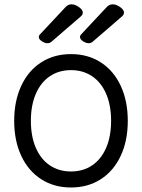

<svg xmlns="http://www.w3.org/2000/svg" viewBox="-20 -834 640 865"><path d="M555.7 -289.6Q555.7 -200.2 523.9 -132.1Q492.2 -64 434.1 -26.6Q376 10.7 299.8 10.7Q223.6 10.7 165.5 -26.6Q107.4 -64 75.7 -132.1Q43.9 -200.2 43.9 -289.6Q43.9 -378.9 75.7 -447.3Q107.4 -515.6 165.5 -553Q223.6 -590.3 299.8 -590.3Q376 -590.3 434.1 -553Q492.2 -515.6 523.9 -447.3Q555.7 -378.9 555.7 -289.6ZM119.1 -289.6Q119.1 -219.7 141.4 -168.2Q163.6 -116.7 204.3 -89.1Q245.1 -61.5 299.8 -61.5Q354.5 -61.5 395.3 -89.1Q436 -116.7 458.3 -168.2Q480.5 -219.7 480.5 -289.6Q480.5 -359.4 458.3 -411.1Q436 -462.9 395 -490.5Q354 -518.1 299.8 -518.1Q245.6 -518.1 204.6 -490.5Q163.6 -462.9 141.4 -411.1Q119.1 -359.4 119.1 -289.6ZM353 -777.3Q353 -768.1 343.8 -759.8L211.9 -646Q203.6 -639.2 193.8 -639.2Q183.1 -639.2 169.4 -647.5Q154.8 -656.7 154.8 -667.5Q154.8 -673.8 159.7 -678.7L275.4 -802.2Q286.6 -814.5 302.2 -814.5Q315.9 -814.5 331.1 -805.2Q353 -791.5 353 -777.3ZM538.6 -777.3Q538.6 -768.1 529.3 -759.8L397.5 -646Q389.2 -639.2 379.4 -639.2Q368.7 -639.2 355 -647.5Q340.3 -656.7 340.3 -667.5Q340.3 -673.8 345.2 -678.7L460.9 -802.2Q472.2 -814.5 487.8 -814.5Q501.5 -814.5 516.6 -805.2Q538.6 -791.5 538.6 -777.3Z"/></svg>

Font: Courier Prime Code
Style: Regular
Weight: 400
Designer: Alan Dague-Greene
Foundry: Quote-Unquote Apps
Version: Version 3.0318